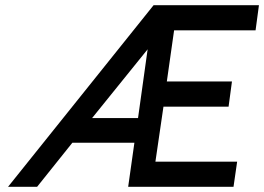

<svg xmlns="http://www.w3.org/2000/svg" viewBox="-20 -720 1018 740"><path d="M572 -700 11 0H123L259 -170H498L474 0H880L894 -97H579L610 -309H861L874 -406H623L651 -603H965L978 -700ZM549 -530 512 -265H335Z"/></svg>

Font: Unageo
Style: Medium-Italic
Weight: 500
Designer: Richard Sepsi
Foundry: Richard Sepsi
Version: Version 2.000